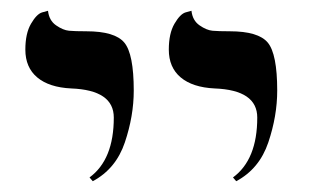

<svg xmlns="http://www.w3.org/2000/svg" viewBox="-20 -579 573 356"><path d="M418 -243 412 -250Q457 -283 457 -361Q457 -412 378 -415Q337 -417 315 -435.5Q293 -454 293 -487Q293 -517 303.5 -535Q314 -553 324 -556L335 -559Q337 -541 350 -532Q363 -523 374 -522Q385 -521 406 -521Q459 -521 476.5 -500Q494 -479 494 -411Q494 -364 477.5 -315Q461 -266 418 -243ZM152 -243 146 -250Q191 -283 191 -361Q191 -412 112 -415Q71 -417 49 -435.5Q27 -454 27 -487Q27 -517 37.5 -535Q48 -553 58 -556L69 -559Q71 -541 84 -532Q97 -523 108 -522Q119 -521 140 -521Q193 -521 210.5 -500Q228 -479 228 -411Q228 -364 211.5 -315Q195 -266 152 -243Z"/></svg>

Font: Linux Libertine Initials O
Style: Initials
Weight: 400
Designer: Philipp H. Poll
Foundry: Philipp H. Poll
Version: Version 5.0.6